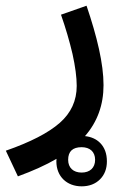

<svg xmlns="http://www.w3.org/2000/svg" viewBox="-118 -348 432 668"><path d="M94.2 -296.9C110.8 -249.5 124 -204.1 134.3 -160.2C144 -116.2 148.9 -79.1 148.9 -49.3C148.9 2 129.4 44.9 89.8 79.6C50.3 114.3 -12.2 146.5 -97.7 176.3L-55.7 265.6C-3.9 246.6 41 226.6 78.6 204.6C78.1 207.5 78.1 210.4 78.1 213.4C78.1 266.1 114.7 300.3 166 300.3C192.4 300.3 213.9 292 230 275.9C246.1 259.8 253.9 238.8 253.9 213.4C253.9 186.5 246.1 165 230 148.9C216.8 135.7 199.2 127.9 177.7 125.5C220.7 76.2 242.2 17.1 242.2 -51.8C242.2 -126.5 219.7 -220.2 183.1 -328.1ZM166 164.1C194.8 164.1 212.9 180.2 212.9 208C212.9 235.8 194.8 252.4 166 252.4C137.2 252.4 119.1 235.8 119.1 208C119.1 178.7 134.8 164.1 166 164.1Z"/></svg>

Font: Estedad Medium
Style: Regular
Weight: 500
Designer: Amin Abedi
Version: Version 7.3